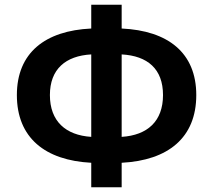

<svg xmlns="http://www.w3.org/2000/svg" viewBox="-20 -774 896 808"><path d="M364 14H492V-89C687 -99 806 -194 806 -374C806 -552 687 -645 492 -654V-754H364V-654C170 -645 51 -552 51 -374C51 -194 170 -99 364 -89ZM364 -198C256 -205 190 -264 190 -374C190 -483 256 -539 364 -545ZM492 -545C601 -539 666 -484 666 -374C666 -264 601 -205 492 -198Z"/></svg>

Font: Noto Sans Mono CJK TC
Style: Bold
Weight: 700
Designer: Ryoko NISHIZUKA 西塚涼子 (kana, bopomofo & ideographs); Paul D. Hunt (Latin, Greek & Cyrillic); Sandoll Communications 산돌커뮤니
Foundry: Adobe
Version: Version 2.004;hotconv 1.0.118;makeotfexe 2.5.65603